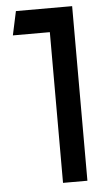

<svg xmlns="http://www.w3.org/2000/svg" viewBox="-51 -633 381 745"><g transform="rotate(-5 139.5 -260.0)"><path d="M259 -600V80H164V-507H20L40 -600Z"/></g></svg>

Font: Karantina
Style: Regular
Weight: 400
Designer: Rony Koch
Foundry: Rony Koch
Version: Version 1.000; ttfautohint (v1.8.3)